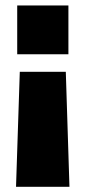

<svg xmlns="http://www.w3.org/2000/svg" viewBox="-20 -523 318 714"><path d="M224.7 -256.1 238.3 171.7H39.6L53.6 -256.1ZM234.4 -502.8V-321.3H44V-502.8Z"/></svg>

Font: TitilliumWeb ExtraLight
Style: Regular
Weight: 400
Designer: Mohamed Gaber, Accademia di Belle Arti di Urbino and others
Foundry: Kief Type Foundry, Accademia di Belle Arti di Urbino and others
Version: Version 3.000; ttfautohint (v1.8.2)